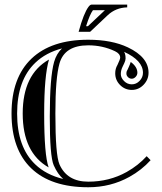

<svg xmlns="http://www.w3.org/2000/svg" viewBox="-20 -790 693 821"><path d="M316.2 -654.1Q337.9 -733.6 358.6 -761Q365.7 -770.3 371.6 -770.3H523.9V-758.5Q474.9 -757.3 440.2 -724.6L365.5 -654.1ZM348.1 -678H356L423.8 -741.9L428.5 -746.3H377.4Q364 -728.5 348.1 -678ZM615.2 -479Q615.2 -449.7 594.1 -427.6Q573 -405.5 543.7 -405.5Q514.4 -405.5 493.5 -426.4Q472.7 -447.3 472.7 -476.6Q472.7 -496.3 482.2 -512.2Q493.9 -536.6 493.9 -543.5Q493.9 -560.5 471.7 -571Q418.7 -596.2 357.4 -596.2Q256.3 -596.2 234.4 -518.8Q216.8 -456.8 216.8 -304.7Q216.8 -126.5 234.4 -86.9Q267.1 -13.2 357.4 -13.2Q447.5 -13.2 521.7 -54.7Q571 -82.3 607.2 -122.1L624 -105Q585.7 -62.7 533.4 -33.7Q453.4 10.7 357.4 10.7Q198 10.7 113.8 -70.1Q29.3 -150.9 29.3 -304.7Q29.3 -458 114.7 -539.3Q199.5 -620.1 357.4 -620.1Q458 -620.1 526.9 -587.4Q615.2 -545.4 615.2 -479ZM510.7 -568.4Q515.1 -561.3 516.4 -551Q518.1 -538.8 515.4 -530.2Q512.7 -521.5 504.6 -505.6Q496.6 -489.7 496.6 -473.5Q496.6 -457.3 510.5 -443.4Q524.4 -429.4 543.6 -429.4Q562.7 -429.4 577 -444.3Q591.3 -459.2 591.3 -479Q591.3 -531.2 510.7 -568.4ZM250.2 -24.7Q226.6 -45.2 209.7 -83.3Q192.9 -121.3 192.9 -290.8Q192.9 -460.2 211.4 -525.4Q221.4 -560.5 245.1 -583Q176.3 -564.9 131.3 -522Q53.2 -447.8 53.2 -304.4Q53.2 -161.1 130.4 -87.4Q177 -42.5 250.2 -24.7ZM539.1 -525.1Q567.4 -504.2 567.4 -479Q567.4 -469 559.9 -461.2Q552.5 -453.4 543.3 -453.4Q534.2 -453.4 527.3 -460.2Q520.5 -467 520.5 -475.2Q520.5 -483.4 522.5 -486.6Q524.4 -489.7 526.6 -494.4Q535.9 -514.4 539.1 -525.1ZM189.5 -535.4Q168.9 -466.1 168.9 -304.7Q168.9 -127 188 -74.2Q77.1 -137 77.1 -304.7Q77.1 -472.2 189.5 -535.4Z"/></svg>

Font: itsadzokeS01
Style: Regular
Weight: 600
Width: 6
Version: Version 0.46